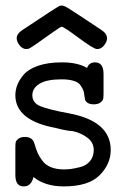

<svg xmlns="http://www.w3.org/2000/svg" viewBox="-20 -664 454 690"><path d="M35.2 -35.2V-130.9Q35.2 -144 36.1 -151.1Q37.1 -158.2 45.7 -165Q54.2 -171.9 69.8 -171.9Q97.7 -171.9 104 -147Q109.9 -127 115.5 -114Q121.1 -101.1 132.6 -85.9Q144 -70.8 163.6 -63Q183.1 -55.2 210 -55.2Q222.2 -55.2 234.1 -56.6Q246.1 -58.1 268.1 -63.5Q290 -68.8 303.5 -85Q316.9 -101.1 316.9 -125Q316.9 -151.9 294.4 -168.9Q272 -186 241.2 -192.9Q224.1 -192.9 180.2 -204.1Q35.2 -231 35.2 -321.8Q35.2 -338.9 41.5 -356.9Q47.9 -375 64.5 -395Q81.1 -415 116.5 -427.5Q151.9 -439.9 203.1 -439.9Q258.3 -439.9 293 -419.9Q299.8 -439.9 321.8 -439.9Q351.6 -439.9 352.1 -398.9V-330.1Q352.1 -316.9 351.1 -310.1Q350.1 -303.2 341.6 -296.1Q333 -289.1 316.9 -289.1Q302.7 -289.1 294.9 -294.4Q287.1 -299.8 285.6 -305.9Q284.2 -312 283.2 -320.8Q282.2 -332 279.5 -339.1Q276.9 -346.2 269.5 -357.2Q262.2 -368.2 244.6 -373.5Q227.1 -378.9 201.2 -378.9Q147.9 -378.9 122.1 -363Q96.2 -347.2 96.2 -321.8Q96.2 -293.9 126 -282Q155.8 -270 227.1 -256.8Q377.9 -229 377.9 -125Q377.9 -74.2 337.9 -34.2Q297.9 5.9 209 5.9Q142.1 5.9 100.1 -27.8Q92.3 6.3 64.9 5.9Q35.2 5.9 35.2 -35.2ZM40 -526.9Q40 -543 62 -557.1Q188 -641.1 194.8 -643.1Q197.8 -644 202.1 -644H203.1Q210 -644 227.1 -633.5Q244.1 -623 341.8 -558.1Q364.7 -543.9 364.7 -525.9Q364.7 -514.6 354.2 -501.2Q343.8 -487.8 330.1 -487.8H328.1Q316.9 -487.8 262.9 -527.8Q209 -567.9 202.1 -567.9Q197.3 -567.9 170.9 -548.8Q91.8 -491.7 83 -488.8Q79.1 -487.8 74.7 -487.8Q60.5 -487.8 50.3 -501.2Q40 -514.6 40 -526.9Z"/></svg>

Font: CMU Typewriter Text Variable Width
Style: Medium
Weight: 500
Version: Version 0.7.0